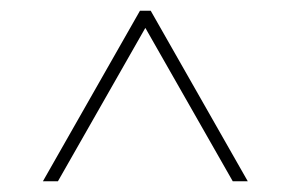

<svg xmlns="http://www.w3.org/2000/svg" viewBox="-20 -739 542 358"><path d="M241 -719H261L442 -401H414L251 -687L88 -401H60Z"/></svg>

Font: Prompt Thin
Style: Regular
Weight: 250
Designer: Katatrad Team
Foundry: CadsonDemak
Version: Version 1.001